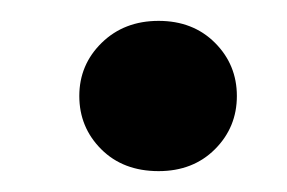

<svg xmlns="http://www.w3.org/2000/svg" viewBox="-20 -423 275 184"><path d="M132 -259Q98 -259 77 -280Q56 -301 56 -331Q56 -361 77.5 -382Q99 -403 132 -403Q165 -403 186 -382Q207 -361 207 -331Q207 -301 186 -280Q165 -259 132 -259Z"/></svg>

Font: DM Sans 24pt SemiBold
Style: Italic
Weight: 600
Italic angle: -10°
Designer: Colophon Foundry, Jonny Pinhorn
Foundry: Colophon Foundry
Version: Version 4.004;gftools[0.9.30]